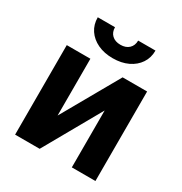

<svg xmlns="http://www.w3.org/2000/svg" viewBox="-175 -884 961 1014"><g transform="rotate(30 305.5 -377.5)"><path d="M204.7 -199.6 401.2 -545.9H550.6V0H406.6V-346.9L210.5 0H60.7V-545.9H204.7ZM304.7 -607Q252.8 -607 213 -625.8Q173.3 -644.6 151.1 -677.8Q128.9 -711 128.9 -755.1H234Q234 -724.8 253 -706.8Q272.1 -688.9 304.9 -688.9Q337.1 -688.9 356.2 -706.8Q375.2 -724.8 375.2 -755.1H480.9Q480.9 -711 458.6 -677.8Q436.4 -644.6 396.8 -625.8Q357.3 -607 304.7 -607Z"/></g></svg>

Font: Inter V
Style: 
Weight: 400
Designer: Rasmus Andersson
Foundry: rsms
Version: Version 4.000;git-a3f224843